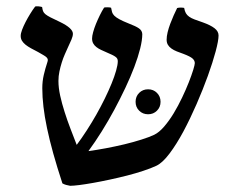

<svg xmlns="http://www.w3.org/2000/svg" viewBox="-20 -580 756 616"><path d="M357.9 -383.8Q357.9 -388.2 356.2 -391.6Q354.5 -395 350.3 -397.9Q346.2 -400.9 339.6 -404.1Q333 -407.2 322.8 -411.6Q313 -416 304.4 -419.9Q295.9 -423.8 289.3 -429Q282.7 -434.1 279.1 -440.7Q275.4 -447.3 275.4 -456.5Q275.4 -464.4 278.8 -476.8Q282.2 -489.3 287.8 -503.2Q293.5 -517.1 300.3 -531Q307.1 -544.9 314 -555.7Q316.9 -556.6 324.7 -556.6Q328.6 -556.6 331.8 -556.2Q335 -555.7 336.4 -555.2Q337.9 -546.9 339.6 -541Q341.3 -535.2 346.9 -529.5Q352.5 -523.9 363.3 -518.1Q374 -512.2 393.6 -504.4Q415.5 -496.1 425.8 -489Q436 -481.9 436.5 -470.7Q436.5 -451.2 429.7 -424.1Q422.9 -397 410.9 -365.2Q398.9 -333.5 382.3 -298.3Q365.7 -263.2 346.7 -227.8Q327.6 -192.4 306.4 -158.4Q285.2 -124.5 263.7 -95.2Q288.6 -98.6 318.8 -104.2Q349.1 -109.9 378.7 -116.9Q408.2 -124 433.6 -132.1Q459 -140.1 474.6 -147.5Q490.7 -155.3 506.8 -174.1Q522.9 -192.9 537.4 -216.8Q551.8 -240.7 564.2 -266.8Q576.7 -293 585.7 -315.9Q594.7 -338.9 599.9 -355.7Q605 -372.6 605 -377.4Q605 -385.7 597.7 -392.3Q590.3 -398.9 568.4 -407.2Q557.1 -411.1 547.4 -415Q537.6 -418.9 530.3 -424.1Q522.9 -429.2 518.8 -436Q514.6 -442.9 514.6 -452.6Q514.6 -463.4 517.8 -476.6Q521 -489.7 526.1 -503.4Q531.2 -517.1 537.1 -530.3Q543 -543.5 548.3 -554.2Q549.8 -554.7 552.7 -555.2Q555.7 -555.7 559.1 -555.7Q562.5 -555.7 565.9 -555.4Q569.3 -555.2 570.8 -554.7Q572.8 -543.9 576.4 -537.6Q580.1 -531.2 586.9 -526.4Q593.8 -521.5 604.2 -517.6Q614.7 -513.7 630.4 -508.3Q655.3 -499.5 668.2 -489.5Q681.2 -479.5 681.2 -466.3Q681.2 -449.7 671.9 -415Q662.6 -380.4 647 -336.9Q631.3 -293.5 610.8 -246.3Q590.3 -199.2 568.4 -158.2Q546.4 -117.2 523.9 -87.4Q501.5 -57.6 481.9 -48.3Q464.4 -40 439.9 -32Q415.5 -23.9 387.9 -16.8Q360.4 -9.8 332 -3.7Q303.7 2.4 278.8 6.8Q253.9 11.2 234.4 13.7Q214.8 16.1 205.1 16.1Q198.7 15.1 191.9 13.2Q185.1 11.2 180.2 8.3Q163.1 -43.9 150.9 -87.6Q138.7 -131.3 130.9 -168.7Q123 -206.1 119.4 -237.5Q115.7 -269 115.7 -296.9Q115.7 -319.3 120.4 -339.4Q125 -359.4 131.8 -379.9Q133.8 -385.3 133.3 -388.9Q132.8 -392.6 129.4 -396Q126 -399.4 119.1 -403.3Q112.3 -407.2 102.1 -413.1Q89.8 -419.4 79.6 -425Q69.3 -430.7 62 -436.5Q54.7 -442.4 50.5 -449.2Q46.4 -456.1 46.4 -464.8Q46.4 -472.7 50.8 -484.4Q55.2 -496.1 62 -509.3Q68.8 -522.5 76.9 -535.6Q85 -548.8 92.8 -559.1Q93.8 -559.6 96.9 -559.8Q100.1 -560.1 103.8 -559.6Q107.4 -559.1 110.6 -558.6Q113.8 -558.1 115.2 -557.1Q116.2 -549.3 118.2 -544.2Q120.1 -539.1 125.7 -534.4Q131.3 -529.8 142.1 -524.2Q152.8 -518.6 171.9 -509.8Q213.9 -489.7 213.9 -471.7Q213.9 -463.9 209.2 -452.9Q204.6 -441.9 197.8 -427.7Q193.4 -418 188 -405.8Q182.6 -393.6 178.2 -379.6Q173.8 -365.7 170.7 -350.8Q167.5 -335.9 167.5 -320.3Q167.5 -298.3 173.1 -272.9Q178.7 -247.6 187.3 -220.7Q195.8 -193.8 206.1 -167Q216.3 -140.1 226.1 -115.2Q242.2 -136.7 258.3 -161.6Q274.4 -186.5 289.1 -212.4Q303.7 -238.3 316.2 -263.7Q328.6 -289.1 337.9 -311.8Q347.2 -334.5 352.5 -353.3Q357.9 -372.1 357.9 -383.8ZM415 -253.4Q415 -270.5 426.5 -282Q438 -293.5 455.1 -293.5Q472.2 -293.5 483.6 -282Q495.1 -270.5 495.1 -253.4Q495.1 -236.3 483.6 -224.9Q472.2 -213.4 455.1 -213.4Q438 -213.4 426.5 -224.9Q415 -236.3 415 -253.4Z"/></svg>

Font: Federov2
Style: Regular
Weight: 400
Designer: Olexa M. Volochay | Cyreal.org
Foundry: Olexa M. Volochay | Cyreal.org
Version: Version 1.000